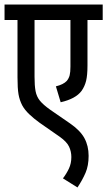

<svg xmlns="http://www.w3.org/2000/svg" viewBox="-20 -642 472 845"><path d="M432 -554H365V-354Q365 -311 359 -286.5Q353 -262 339 -242Q313 -207 247 -192L226 -262Q259 -270 274 -286Q283 -297 286.5 -310.5Q290 -324 290 -349V-554H132V-304Q132 -265 136.5 -241Q141 -217 155.5 -199Q170 -181 201 -159L288 -99Q333 -68 351.5 -34Q370 0 370 44Q370 87 356.5 118.5Q343 150 321 183L257 143Q273 122 283.5 99.5Q294 77 294 49Q294 25 284 3.5Q274 -18 243 -40L154 -102Q129 -120 109 -139Q89 -158 78 -178Q66 -201 61.5 -227Q57 -253 57 -302V-554H0V-622H432Z"/></svg>

Font: Noto Sans ExtraCondensed
Style: Regular
Weight: 400
Width: 2
Designer: Monotype Design Team
Foundry: Monotype Imaging Inc.
Version: Version 2.013; ttfautohint (v1.8.4.7-5d5b)